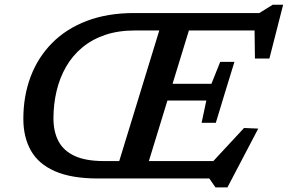

<svg xmlns="http://www.w3.org/2000/svg" viewBox="-20 -753 1214 810"><path d="M674.5 -698H799.5L585.5 0H460.5ZM546 -698H1074L1130.5 -733H1174.5L1116.5 -506H1055.5L1053.5 -661L1076 -624.5H549.5Q478.5 -624.5 423 -605.5Q367.5 -586.5 326.5 -552.2Q285.5 -518 258.8 -471.5Q232 -425 218.8 -369.5Q205.5 -314 205.5 -253.5Q205.5 -197.5 226.8 -157.2Q248 -117 294.8 -95.2Q341.5 -73.5 419 -73.5H910.5L846.5 -37.5L1009.5 -213L1069.5 -210.5L939.5 37.5H889L863 0H394Q282 0 212.2 -30.5Q142.5 -61 110.5 -117.5Q78.5 -174 78.5 -251.5Q78.5 -348 109.2 -429.5Q140 -511 199.5 -571.2Q259 -631.5 346.2 -664.8Q433.5 -698 546 -698ZM890.5 -235H830.5L850.5 -329H618.5L640.5 -399.5H872L909 -492H969L929.5 -363.5Z"/></svg>

Font: Newsreader 9pt Medium
Style: Italic
Weight: 500
Italic angle: -17°
Designer: Hugues Gentile
Foundry: Production Type
Version: Version 1.003